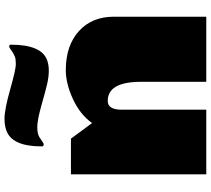

<svg xmlns="http://www.w3.org/2000/svg" viewBox="-62 -883 945 861"><g transform="rotate(-90 410.5 -452.5)"><path d="M632.8 -883.8Q640.6 -883.8 640.6 -876Q640.6 -739.3 571.8 -713.9Q550.8 -706.1 523.4 -706.1Q496.1 -706.1 462.2 -714.1Q428.2 -722.2 365.5 -740Q302.7 -757.8 271.5 -757.8Q240.2 -757.8 225.1 -747.8Q210 -737.8 203.6 -733.4Q197.3 -729 193.8 -729Q184.6 -729 184.6 -736.8Q184.6 -737.8 184.6 -738.8Q184.6 -872.6 257.3 -897Q279.8 -904.8 308.1 -904.8Q350.1 -904.8 439.7 -879.4Q529.3 -854 553 -854Q576.7 -854 587.6 -858.6Q598.6 -863.3 607.4 -868.9Q616.2 -874.5 622.3 -879.2Q628.4 -883.8 632.8 -883.8ZM388.2 -441.9Q349.1 -441.9 349.1 -378.9V0H59.1V-606.9H219.2L289.1 -512.2Q328.1 -566.4 397.2 -598.1Q466.3 -629.9 526.4 -629.9Q636.7 -629.9 701.4 -571.3Q766.1 -512.7 766.1 -414.1V0H474.1V-293Q474.1 -441.9 388.2 -441.9Z"/></g></svg>

Font: Fz Rammetto One
Style: Regular
Weight: 400
Designer: Vernon Adams
Foundry: Vernon Adams
Version: Vit hóa bi c Thuy @ FontZin.Com